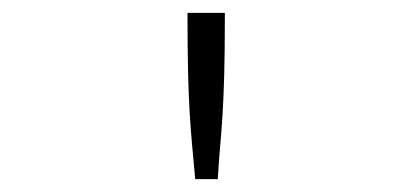

<svg xmlns="http://www.w3.org/2000/svg" viewBox="-20 -685 640 298"><path d="M271 -665H329Q329 -605 328 -569Q327 -533 325.5 -508.5Q324 -484 322 -461.5Q320 -439 318 -407H283Q280 -439 278 -461.5Q276 -484 274.5 -508Q273 -532 272 -568.5Q271 -605 271 -665Z"/></svg>

Font: Inconsolata Expanded Light
Style: Regular
Weight: 300
Width: 7
Monospace: yes
Designer: Raph Levien, Cyreal, Brenton Simpson
Foundry: Raph Levien, Cyreal, Google
Version: Version 3.001; ttfautohint (v1.8.2.53-6de2)